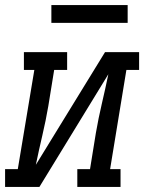

<svg xmlns="http://www.w3.org/2000/svg" viewBox="-46 -735 567 755"><path d="M-26 0V-70H24L89 -460H48V-530H218V-460H167L144 -318Q134 -260 120.5 -202.5Q107 -145 95 -87L367 -530H501V-460H451L387 -70H428V0H258V-70H308L331 -212Q341 -270 354.5 -327.5Q368 -385 380 -443L109 0ZM156 -645V-715H456V-645Z"/></svg>

Font: Iosevka Curly Slab Oblique
Style: Regular
Weight: 400
Italic angle: -9°
Monospace: yes
Designer: Belleve Invis
Foundry: Belleve Invis
Version: Version 11.1.0; ttfautohint (v1.8.3)